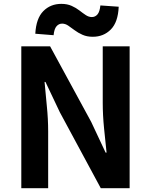

<svg xmlns="http://www.w3.org/2000/svg" viewBox="-20 -983 789 1003"><path d="M91.3 0V-740.8H241.8L456.5 -346L531.7 -185.8H536.7Q530.6 -243.5 523.6 -312.7Q516.7 -381.9 516.7 -445.4V-740.8H657.2V0H506.4L292.7 -396.4L217.5 -555H212.8Q217.9 -495.4 224.7 -428.3Q231.6 -361.2 231.6 -296.7V0ZM464.6 -790.9Q434.2 -790.9 410.9 -801.3Q387.6 -811.6 369.7 -825.2Q351.8 -838.8 336.3 -849.2Q320.7 -859.6 304.5 -859.6Q287.3 -859.6 275.3 -845.8Q263.2 -832.1 260 -799.1L164.4 -806.8Q168.7 -886.6 206.1 -924.7Q243.6 -962.8 300.6 -962.8Q331.1 -962.8 354.2 -952.4Q377.4 -942 394.9 -928.3Q412.4 -914.6 428.1 -904.2Q443.7 -893.9 459.9 -893.9Q477.3 -893.9 489.2 -907.7Q501 -921.6 504.4 -954.6L600.1 -947.9Q596.7 -867.1 558.9 -829Q521.1 -790.9 464.6 -790.9Z"/></svg>

Font: Noto Sans TC Thin
Style: Regular
Weight: 100
Designer: Ryoko NISHIZUKA 西塚涼子 (kana, bopomofo & ideographs); Paul D. Hunt (Latin, Greek & Cyrillic); Sandoll Communications 산돌커뮤니
Foundry: Adobe
Version: Version 2.004-H2;hotconv 1.0.118;makeotfexe 2.5.65603